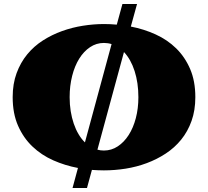

<svg xmlns="http://www.w3.org/2000/svg" viewBox="-20 -840 1049 968"><path d="M43.9 -350.1Q43.9 -417.5 63.7 -471.2Q83.5 -524.9 117.2 -565.9Q150.9 -606.9 196.3 -636Q241.7 -665 292.7 -683.3Q343.8 -701.7 397.9 -710.2Q452.1 -718.8 503.9 -718.8Q536.6 -718.8 568.8 -715.8L597.2 -819.8H670.9L639.6 -706.1Q705.6 -693.4 764.6 -666.5Q823.7 -639.6 868.2 -596.2Q912.6 -552.7 938.7 -491.9Q964.8 -431.2 964.8 -350.1Q964.8 -283.7 945.8 -230.5Q926.8 -177.2 893.6 -136.2Q860.4 -95.2 815.7 -65.9Q771 -36.6 720 -17.6Q668.9 1.5 613.5 10.3Q558.1 19 503.9 19Q488.8 19 473.6 18.3Q458.5 17.6 443.4 16.6L418.5 107.9H345.7L373 6.8Q308.1 -5.4 248.5 -31.7Q189 -58.1 143.6 -101.3Q98.1 -144.5 71 -206.1Q43.9 -267.6 43.9 -350.1ZM542.5 -617.7Q523.9 -623.5 503.9 -623.5Q465.8 -623.5 434.1 -602.3Q402.3 -581.1 379.4 -544.2Q356.4 -507.3 343.8 -457.3Q331.1 -407.2 331.1 -350.1Q331.1 -313.5 336.4 -279.8Q341.8 -246.1 351.8 -216.8Q361.8 -187.5 376 -163.6Q390.1 -139.6 408.2 -122.1ZM471.2 -85.4Q486.3 -81.1 503.9 -81.1Q542 -81.1 573.7 -102.1Q605.5 -123 628.7 -159.2Q651.9 -195.3 664.8 -244.4Q677.7 -293.5 677.7 -350.1Q677.7 -422.4 658.7 -481.7Q639.6 -541 605 -577.6Z"/></svg>

Font: Goblin One
Style: Regular
Weight: 400
Designer: Riccardo De Franceschi
Foundry: Sorkin Type Co.
Version: Version 1.001